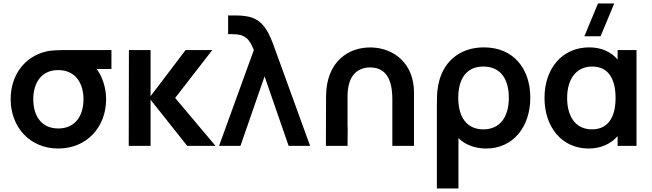

<svg xmlns="http://www.w3.org/2000/svg" viewBox="-20 -822 3677 1082"><path d="M308.5 15C469 15 578 -106 578 -263C578 -328.5 557 -388.5 525.5 -433H608V-540H382C321.5 -540 275 -540 240.5 -532C118 -503 40 -398 40 -263C40 -106.5 147.5 15 308.5 15ZM167.5 -263C167.5 -353 212 -427.5 308.5 -427C402.5 -427 450.5 -356 450.5 -263C450.5 -168.5 403 -98 308.5 -98C216.5 -98 167.5 -165 167.5 -263Z M705.5 0H828.5V-260L1035 0H1194.5L967 -270L1176.5 -540H1026L828.5 -280V-540H706.5Z M1410.5 -540 1214.5 0H1335L1471 -391.5L1606.5 0H1727.5L1531.5 -540C1500.5 -627.5 1469.5 -707.5 1383.5 -727.5C1353 -735 1314.5 -735 1303 -735H1265.5V-629.5H1291C1360 -629.5 1385 -604 1410.5 -540Z M2191 -260V0H2313V-301.5C2313 -464 2200 -551 2074.5 -554.5C1946.5 -558.5 1817.5 -476.5 1817.5 -277.5L1816.5 0H1938.5L1939.5 -102L1938.5 -108V-277.5C1938.5 -408.5 2005 -442 2066 -442C2181.5 -442 2191 -326.5 2191 -260Z M2442 -232V240H2563.5V-44C2598.5 -8 2655 15 2719.5 15C2872 15 2968.5 -107.5 2968.5 -272C2968.5 -434 2874.5 -555 2707 -555C2563 -555 2470 -465.5 2448.5 -336C2442.5 -303 2442 -268 2442 -232ZM2562.5 -270.5C2562.5 -375.5 2606.5 -447 2704 -447C2800 -447 2847.5 -377.5 2847.5 -271C2847.5 -166 2800 -93 2704 -93C2609.5 -93 2562.5 -163 2562.5 -270.5Z M3297.5 15C3365.5 15 3422.5 -11 3460.5 -55V0H3567V-540H3460.5V-486.5C3423.5 -530 3369 -555 3301 -555C3146 -555 3048.5 -434 3048.5 -270C3048.5 -108 3144.5 15 3297.5 15ZM3176 -269.5C3176 -378 3228 -447 3317.5 -447C3409.5 -447 3449 -375.5 3449 -270C3449 -165.5 3409.5 -93 3316 -93C3218.5 -93 3176 -172 3176 -269.5ZM3273 -617.5H3364.5L3441.5 -802.5H3350Z"/></svg>

Font: Eudonet
Style: Bold
Weight: 700
Designer: Mikhail Sharanda
Foundry: Mikhail Sharanda
Version: Version 4.503;Glyphs 3.1.2 (3151)